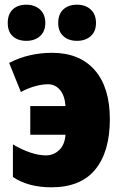

<svg xmlns="http://www.w3.org/2000/svg" viewBox="-20 -788 522 818"><path d="M35 -34V-173Q71 -151 108 -138.5Q145 -126 176 -126Q208 -126 232 -148.5Q256 -171 259 -214H109V-336H259Q256 -381 235.5 -405Q215 -429 185 -429Q158 -429 127 -420Q96 -411 69 -396L19 -520Q102 -563 202 -563Q319 -563 383.5 -489.5Q448 -416 448 -280Q448 -142 386 -66Q324 10 199 10Q100 10 35 -34ZM92 -768Q128 -768 150.5 -747.5Q173 -727 173 -690Q173 -654 150.5 -634Q128 -614 92 -614Q56 -614 34.5 -633.5Q13 -653 13 -690Q13 -728 34.5 -748Q56 -768 92 -768ZM308 -768Q344 -768 366.5 -747.5Q389 -727 389 -690Q389 -654 366.5 -634Q344 -614 308 -614Q272 -614 250 -634Q228 -654 228 -690Q228 -728 250 -748Q272 -768 308 -768Z"/></svg>

Font: Noto Sans Display Black Narrow
Style: Regular
Weight: 900
Width: 4
Designer: Monotype Design team
Foundry: Monotype Imaging Inc.
Version: Version 1.000